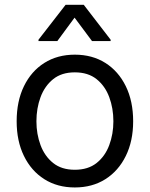

<svg xmlns="http://www.w3.org/2000/svg" viewBox="-20 -785 637 816"><path d="M297.9 11.7Q224.1 11.7 168.5 -23.4Q112.8 -58.6 81.8 -122.1Q50.8 -185.5 50.8 -269.5Q50.8 -355 81.8 -418.7Q112.8 -482.4 168.5 -517.6Q224.1 -552.7 297.9 -552.7Q372.1 -552.7 427.7 -517.6Q483.4 -482.4 514.6 -418.7Q545.9 -355 545.9 -269.5Q545.9 -185.5 514.6 -122.1Q483.4 -58.6 427.7 -23.4Q372.1 11.7 297.9 11.7ZM297.9 -63.5Q354.5 -63.5 390.6 -92.3Q426.8 -121.1 444.3 -168.2Q461.9 -215.3 461.9 -269.5Q461.9 -324.7 444.3 -372.1Q426.8 -419.4 390.6 -448.5Q354.5 -477.5 297.9 -477.5Q241.7 -477.5 205.8 -448.5Q169.9 -419.4 152.3 -372.1Q134.8 -324.7 134.8 -269.5Q134.8 -215.3 152.3 -168.2Q169.9 -121.1 205.8 -92.3Q241.7 -63.5 297.9 -63.5ZM371.1 -610.4 296.9 -710 223.6 -610.4H143.6V-616.2L258.8 -764.6H335.9L450.2 -616.2V-610.4Z"/></svg>

Font: Inter V
Style: Weight 400 Optical size 14.0
Weight: 400
Designer: Rasmus Andersson
Foundry: rsms
Version: Version 4.000;git-4fc901f